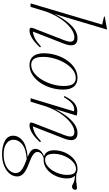

<svg xmlns="http://www.w3.org/2000/svg" viewBox="365 -1115 1014 1784"><g transform="rotate(90 872.0 -223.0)"><path d="M82.5 -126.5 44 0H11.5L208.5 -665L133 -683L135 -689.5L246 -709.5H254.5L110 -224.5Q153 -305.5 192 -351.8Q231 -398 266.2 -417Q301.5 -436 333 -436Q369 -436 385 -420.5Q401 -405 401 -377.5Q401 -347 383 -302.5L273.5 -22Q296.5 -22.5 329.2 -36.8Q362 -51 411.5 -97L420 -87.5Q368.5 -32 330 -11Q291.5 10 265 10Q243.5 10 239.2 1Q235 -8 243.5 -29.5L353.5 -312Q367.5 -348 367.5 -370Q367.5 -407 327 -407Q293.5 -407 257.8 -384.2Q222 -361.5 188.2 -322.2Q154.5 -283 127 -232.5Q99.5 -182 82.5 -126.5Z M704 -436Q757.5 -436 785 -401.8Q812.5 -367.5 812.5 -303.5Q812.5 -245 795.5 -189Q778.5 -133 747.5 -88.2Q716.5 -43.5 674.8 -16.8Q633 10 583.5 10Q530.5 10 502.8 -24.2Q475 -58.5 475 -122.5Q475 -181 492 -237Q509 -293 540 -337.8Q571 -382.5 612.8 -409.2Q654.5 -436 704 -436ZM582 -6Q623.5 -6 659.5 -34.2Q695.5 -62.5 722.2 -107.8Q749 -153 764 -205.8Q779 -258.5 779 -308Q779 -367.5 760.5 -393.8Q742 -420 705.5 -420Q664 -420 628 -391.8Q592 -363.5 565.2 -318.2Q538.5 -273 523.5 -220.2Q508.5 -167.5 508.5 -118Q508.5 -58.5 527 -32.2Q545.5 -6 582 -6Z M883 -309.5 872 -315Q907.5 -385.5 941 -409.8Q974.5 -434 1013 -434Q1025 -434 1036.5 -432.2Q1048 -430.5 1054.5 -428L992 -226.5Q1034.5 -306.5 1073.5 -352.2Q1112.5 -398 1147.5 -417Q1182.5 -436 1214 -436Q1250 -436 1266 -420.5Q1282 -405 1282 -377.5Q1282 -347 1264 -302.5L1154.5 -22Q1177.5 -22.5 1210.2 -36.8Q1243 -51 1292.5 -97L1301 -87.5Q1249.5 -32 1211 -11Q1172.5 10 1146 10Q1124.5 10 1120.2 1Q1116 -8 1124.5 -29.5L1234.5 -312Q1248.5 -348 1248.5 -370Q1248.5 -407 1208 -407Q1174.5 -407 1138.8 -384.2Q1103 -361.5 1069.2 -322.2Q1035.5 -283 1008 -232.5Q980.5 -182 963.5 -126.5L925 0H892.5L1014.5 -403.5Q1012 -404.5 1007.5 -405Q1003 -405.5 994.5 -405.5Q965 -405.5 937.2 -380.5Q909.5 -355.5 883 -309.5Z M1412.5 265Q1338.5 265 1289.8 238.8Q1241 212.5 1241 162Q1241 112 1286.2 74.5Q1331.5 37 1437.5 27Q1392 7.5 1377.5 -9Q1363 -25.5 1363 -43.5Q1363 -98.5 1432.5 -125.5Q1404 -134 1390 -158.5Q1376 -183 1376 -218Q1376 -256.5 1388.2 -295Q1400.5 -333.5 1423.5 -365.2Q1446.5 -397 1478.5 -416.5Q1510.5 -436 1550 -436Q1577 -436 1596 -425.5Q1636 -422 1660.2 -423.8Q1684.5 -425.5 1699.2 -428.5Q1714 -431.5 1726 -431.5Q1743.5 -431.5 1743.5 -414.5Q1743.5 -403.5 1735.2 -394.2Q1727 -385 1714 -385Q1705 -385 1695.2 -391Q1685.5 -397 1666.8 -403.8Q1648 -410.5 1613 -413Q1638 -387.5 1638 -339Q1638 -301 1625.8 -262.2Q1613.5 -223.5 1590.5 -191.8Q1567.5 -160 1535.5 -140.5Q1503.5 -121 1464 -121Q1456 -121 1448.5 -122Q1416.5 -110.5 1404 -95.2Q1391.5 -80 1391.5 -65Q1391.5 -43.5 1415.8 -25Q1440 -6.5 1495.5 14Q1564.5 39.5 1592 65.2Q1619.5 91 1619.5 123.5Q1619.5 163 1593 195Q1566.5 227 1520 246Q1473.5 265 1412.5 265ZM1464 -135Q1492 -135 1517.5 -153.5Q1543 -172 1562.8 -202Q1582.5 -232 1593.8 -267.8Q1605 -303.5 1605 -338.5Q1605 -382 1591.5 -402Q1578 -422 1550 -422Q1522 -422 1496.5 -403.5Q1471 -385 1451.2 -355Q1431.5 -325 1420.2 -289.2Q1409 -253.5 1409 -218.5Q1409 -175 1422.5 -155Q1436 -135 1464 -135ZM1278.5 157.5Q1278.5 200.5 1314.8 225.2Q1351 250 1413 250Q1469.5 250 1508.5 233.8Q1547.5 217.5 1567.8 191.8Q1588 166 1588 138Q1588 121 1579.2 105.5Q1570.5 90 1546.5 74.5Q1522.5 59 1475.5 42Q1467 39 1459.5 36Q1366 41.5 1322.2 76.8Q1278.5 112 1278.5 157.5Z"/></g></svg>

Font: Newsreader Text ExtraLight
Style: Italic
Weight: 275
Italic angle: -17°
Designer: Hugues Gentile
Foundry: Production Type
Version: Version 1.001